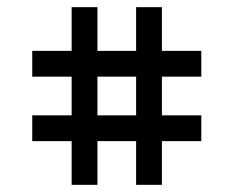

<svg xmlns="http://www.w3.org/2000/svg" viewBox="-20 -618 652 536"><path d="M180 -102V-224H70V-296H180V-404H70V-476H180V-598H252V-476H360V-598H432V-476H542V-404H432V-296H542V-224H432V-102H360V-224H252V-102ZM252 -296H360V-404H252Z"/></svg>

Font: Space Mono
Style: Regular
Weight: 400
Monospace: yes
Designer: Colophon Foundry + Benjamin Critton
Foundry: Colophon Foundry & Benjamin Critton
Version: Version 1.003; ttfautohint (v1.8.4.7-5d5b)